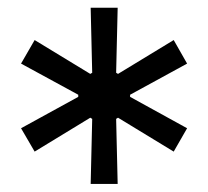

<svg xmlns="http://www.w3.org/2000/svg" viewBox="-20 -798 531 490"><path d="M276.4 -494.6 281.2 -497.6 423.3 -411.1 457.5 -470.7 312 -550.8V-556.2L457.5 -635.7L423.3 -695.8L281.2 -609.4L276.4 -612.3L280.3 -778.3H211.4L215.3 -612.3L210.4 -609.4L68.4 -695.8L33.7 -635.7L179.7 -556.2V-550.8L33.7 -470.7L68.4 -411.1L210.4 -497.6L215.3 -494.6L211.4 -328.6H280.3Z"/></svg>

Font: Estedad Medium
Style: Regular
Weight: 500
Designer: Amin Abedi
Version: Version 7.3